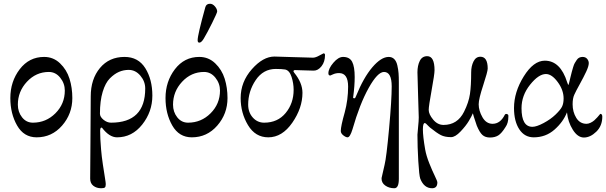

<svg xmlns="http://www.w3.org/2000/svg" viewBox="-20 -717 3226 1022"><path d="M325 -235Q325 -273 300.5 -303.5Q276 -334 240 -334Q172 -334 123.5 -282Q75 -230 75 -160Q75 -121 97.5 -92.5Q120 -64 155 -64Q225 -64 275 -114Q325 -164 325 -235ZM175 14Q107 14 71 -49Q35 -112 35 -195Q35 -283 85 -348.5Q135 -414 215 -414Q264 -414 299.5 -380Q335 -346 350 -298Q365 -250 365 -195Q365 -111 310.5 -48.5Q256 14 175 14Z M753 -246Q753 -284 727 -314.5Q701 -345 665 -345Q638 -345 613.5 -334.5Q589 -324 565 -300Q541 -276 526.5 -228Q512 -180 512 -112Q512 -95 531 -79.5Q550 -64 571 -64Q753 -64 753 -246ZM513 -22Q513 20 518 78Q521 115 527.5 158Q534 201 538.5 228.5Q543 256 543 263Q543 277 538 281Q533 285 518 285Q494 285 477 272Q460 259 460 234Q460 228 461.5 34Q463 -160 463 -204Q463 -296 512 -355Q561 -414 643 -414Q716 -414 753.5 -354Q791 -294 791 -208Q791 -122 737 -54Q683 14 603 14Q562 14 523 -37Q514 -42 513 -22Z M1065 -512Q1052 -490 1041 -490Q1032 -490 1032 -503Q1032 -531 1073 -679Q1078 -697 1098 -697Q1112 -697 1124 -683Q1136 -669 1136 -656Q1136 -649 1109.5 -595.5Q1083 -542 1065 -512ZM1151 -235Q1151 -273 1126.5 -303.5Q1102 -334 1066 -334Q998 -334 949.5 -282Q901 -230 901 -160Q901 -121 923.5 -92.5Q946 -64 981 -64Q1051 -64 1101 -114Q1151 -164 1151 -235ZM1001 14Q933 14 897 -49Q861 -112 861 -195Q861 -283 911 -348.5Q961 -414 1041 -414Q1090 -414 1125.5 -380Q1161 -346 1176 -298Q1191 -250 1191 -195Q1191 -111 1136.5 -48.5Q1082 14 1001 14Z M1408 14Q1339 14 1300 -51Q1261 -116 1261 -195Q1261 -281 1320.5 -348.5Q1380 -416 1441 -416Q1461 -416 1540 -413Q1619 -410 1646 -410Q1660 -410 1681 -422L1702 -433Q1710 -433 1710 -424Q1710 -388 1691.5 -364.5Q1673 -341 1650 -341Q1642 -341 1597.5 -342.5Q1553 -344 1550 -344Q1544 -344 1542.5 -340Q1541 -336 1546 -330Q1590 -276 1590 -223Q1590 -142 1536 -64Q1482 14 1408 14ZM1301 -160Q1301 -119 1325.5 -91.5Q1350 -64 1386 -64Q1458 -64 1500.5 -115.5Q1543 -167 1543 -239Q1543 -273 1532 -307.5Q1521 -342 1498 -347Q1480 -350 1448 -350Q1381 -350 1341 -290.5Q1301 -231 1301 -160Z M1833 -256Q1833 -328 1785 -328Q1767 -328 1753 -321.5Q1739 -315 1738 -315Q1728 -315 1728 -327Q1728 -352 1754.5 -383Q1781 -414 1806 -414Q1841 -414 1854.5 -388Q1868 -362 1868 -307Q1868 -260 1860 -201Q1858 -194 1865 -194Q1867 -194 1868 -194Q1869 -194 1871 -196.5Q1873 -199 1875 -205Q1915 -304 1962 -359Q2009 -414 2049 -414Q2067 -414 2078.5 -402.5Q2090 -391 2095 -369Q2100 -347 2101.5 -327Q2103 -307 2103 -278V235Q2103 285 2079 285Q2051 285 2030.5 270.5Q2010 256 2011 231Q2011 230 2027 161Q2037 121 2051 -32.5Q2065 -186 2065 -257Q2065 -334 2024 -334Q1990 -334 1942.5 -249Q1895 -164 1856 -28Q1843 14 1830 14Q1821 14 1807.5 3.5Q1794 -7 1794 -20Q1794 -45 1815 -119Q1833 -186 1833 -256Z M2602 -58Q2643 -58 2667 -106Q2669 -110 2673.5 -110.5Q2678 -111 2682 -108.5Q2686 -106 2686 -102V-96Q2686 -62 2671 -41Q2650 -7 2632 4Q2614 15 2588 15Q2563 15 2548 1.5Q2533 -12 2518 -48Q2497 -110 2497 -114Q2491 -99 2475.5 -73Q2460 -47 2431.5 -17Q2403 13 2381 13Q2348 13 2326.5 2Q2305 -9 2269 -38Q2265 -41 2259 -47.5Q2253 -54 2248.5 -58Q2244 -62 2241 -62Q2231 -62 2231 -28Q2231 8 2243 78Q2249 112 2265 152Q2281 192 2294.5 219.5Q2308 247 2308 254Q2308 285 2280 285Q2237 285 2217 234Q2211 217 2206.5 140.5Q2202 64 2202 0Q2202 -7 2205.5 -40.5Q2209 -74 2209 -92Q2209 -107 2205.5 -208Q2202 -309 2202 -332Q2202 -368 2214.5 -393Q2227 -418 2254 -418Q2293 -418 2293 -343Q2293 -322 2277.5 -237Q2262 -152 2262 -132Q2262 -109 2285.5 -80.5Q2309 -52 2341 -52Q2415 -52 2450 -122Q2475 -172 2481.5 -216.5Q2488 -261 2488 -332Q2488 -365 2500.5 -390Q2513 -415 2537 -415Q2576 -415 2576 -352Q2576 -336 2552 -263Q2528 -190 2528 -162Q2528 -128 2548 -93Q2568 -58 2602 -58Z M2980 -193Q2980 -238 2948.5 -280.5Q2917 -323 2886 -323Q2847 -323 2801.5 -266Q2756 -209 2756 -141Q2756 -42 2814 -42Q2836 -42 2873.5 -62Q2911 -82 2937 -107Q2963 -132 2971.5 -149Q2980 -166 2980 -193ZM2998 -119Q2978 -68 2931.5 -27Q2885 14 2821 14Q2772 14 2744 -29Q2716 -72 2716 -142Q2716 -227 2768 -310.5Q2820 -394 2880 -394Q2963 -394 2999 -279Q3004 -265 3005 -265Q3007 -265 3010 -279Q3012 -287 3016.5 -306Q3021 -325 3023.5 -334Q3026 -343 3030.5 -358.5Q3035 -374 3039.5 -381.5Q3044 -389 3050 -398Q3056 -407 3064 -410.5Q3072 -414 3081 -414Q3097 -414 3105.5 -403.5Q3114 -393 3114 -381Q3114 -365 3100.5 -336Q3087 -307 3066 -269Q3045 -231 3037 -213Q3028 -194 3028 -162Q3028 -121 3047.5 -89.5Q3067 -58 3102 -58Q3112 -58 3123.5 -63.5Q3135 -69 3143.5 -76.5Q3152 -84 3159 -92Q3166 -100 3171 -106L3175 -111Q3186 -111 3186 -96Q3186 -47 3154 -16Q3122 15 3088 15Q3055 15 3029 -26.5Q3003 -68 2998 -119Z"/></svg>

Font: EB Garamond 08
Style: Regular
Weight: 400
Version: Version 0.016 ; ttfautohint (v1.5)